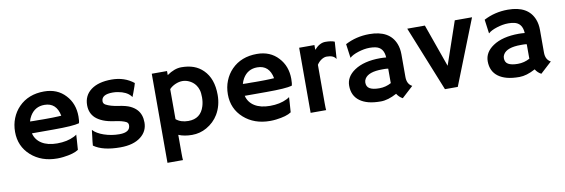

<svg xmlns="http://www.w3.org/2000/svg" viewBox="-52 -907 4360 1482"><g transform="rotate(-10 2127.5 -166.0)"><path d="M47.4 -251Q47.4 -308.1 66.9 -356.9Q86.4 -405.8 122.1 -442.4Q198.2 -520 321.3 -520Q425.3 -520 488.3 -451.2Q550.3 -384.8 550.3 -284.2Q550.3 -245.6 544.4 -231.4Q495.6 -217.8 345.7 -217.8H173.8Q186.5 -165.5 232.9 -136.5Q279.3 -107.4 353.5 -107.4Q431.2 -107.4 486.8 -135.3Q501.5 -142.6 508.8 -148.9Q507.8 -128.4 506.3 -106.9L501 -30.8Q463.9 -5.4 380.9 4.4Q356.4 7.3 334 7.3Q210 7.3 128.9 -64.9Q47.4 -137.7 47.4 -251ZM420.4 -312.5Q400.4 -417.5 306.2 -417.5Q231.9 -417.5 193.4 -353.5Q181.6 -334 175.3 -310.5Q187 -310.1 204.1 -309.6H240.2Q258.3 -309.1 274.9 -309.1H302.7Q327.6 -309.1 351.6 -309.6L391.6 -311Q407.7 -311.5 420.4 -312.5Z M828.1 7.3Q690.4 7.3 620.6 -43Q621.6 -57.6 623.5 -76.2L627.9 -111.3Q631.8 -146 632.8 -154.5Q633.8 -163.1 634.3 -163.8Q634.8 -164.6 642.1 -156Q649.4 -147.5 669.9 -135.3Q690.4 -123 717.3 -113.8Q775.4 -93.8 838.4 -93.8Q922.9 -93.8 922.9 -149.9Q922.9 -168 906.7 -176.8Q877.9 -191.4 822 -199Q766.1 -206.5 730.5 -221.2Q694.8 -235.8 672.4 -256.3Q630.9 -294.9 630.9 -357.4Q630.9 -433.6 689.5 -477.1Q747.6 -520 850.1 -520Q951.7 -520 1023.4 -462.4Q1020 -449.7 1016.1 -438Q1004.9 -405.8 999.5 -391.6L988.3 -362.8Q987.3 -358.9 986.8 -358.9Q985.8 -358.9 979 -369.1Q948.2 -404.8 883.3 -416Q863.3 -419.9 842.3 -419.9Q753.4 -419.9 753.4 -366.2Q753.4 -347.7 772 -337.9Q806.6 -319.3 866.9 -310.5Q927.2 -301.8 958.5 -286.9Q989.7 -272 1008.8 -251Q1043.9 -212.9 1043.9 -149.9Q1043.9 -81.1 988.8 -38.1Q931.2 7.3 828.1 7.3Z M1284.2 -10.3V133.3Q1284.2 175.3 1286.1 188H1164.6V-510.3H1284.2V-478.5Q1343.3 -520 1397.5 -520Q1451.7 -520 1493.7 -504.9Q1535.6 -489.7 1567.4 -458Q1637.2 -389.2 1637.2 -261.7Q1637.2 -177.2 1597.7 -110.8Q1564 -54.7 1504.4 -21Q1451.7 8.8 1390.1 8.8Q1328.6 8.8 1284.2 -10.3ZM1284.2 -133.3Q1321.3 -102.1 1380.4 -102.1Q1477.1 -102.1 1505.4 -195.3Q1515.1 -227.1 1515.1 -263.4Q1515.1 -299.8 1508.3 -321.5Q1501.5 -343.3 1490.5 -359.1Q1479.5 -375 1465.8 -385.5Q1452.1 -396 1438 -402.3Q1413.1 -413.6 1386.7 -413.6Q1360.4 -413.6 1332 -401.4Q1303.7 -389.2 1284.2 -368.7Z M1715.3 -251Q1715.3 -308.1 1734.9 -356.9Q1754.4 -405.8 1790 -442.4Q1866.2 -520 1989.3 -520Q2093.3 -520 2156.2 -451.2Q2218.3 -384.8 2218.3 -284.2Q2218.3 -245.6 2212.4 -231.4Q2163.6 -217.8 2013.7 -217.8H1841.8Q1854.5 -165.5 1900.9 -136.5Q1947.3 -107.4 2021.5 -107.4Q2099.1 -107.4 2154.8 -135.3Q2169.4 -142.6 2176.8 -148.9Q2175.8 -128.4 2174.3 -106.9L2168.9 -30.8Q2131.8 -5.4 2048.8 4.4Q2024.4 7.3 2002 7.3Q1877.9 7.3 1796.9 -64.9Q1715.3 -137.7 1715.3 -251ZM2088.4 -312.5Q2068.4 -417.5 1974.1 -417.5Q1899.9 -417.5 1861.3 -353.5Q1849.6 -334 1843.3 -310.5Q1855 -310.1 1872.1 -309.6H1908.2Q1926.3 -309.1 1942.9 -309.1H1970.7Q1995.6 -309.1 2019.5 -309.6L2059.6 -311Q2075.7 -311.5 2088.4 -312.5Z M2439.5 -54.7Q2439.5 -12.7 2441.4 0H2319.8V-510.3H2439.5V-472.7Q2481 -520 2526.6 -520Q2572.3 -520 2598.6 -508.8L2589.8 -377.4L2587.9 -376Q2570.8 -406.2 2517.1 -406.2Q2496.6 -406.2 2475.3 -392.3Q2454.1 -378.4 2439.5 -355.5Z M2995.1 -30.3Q2925.8 7.3 2869.6 7.3Q2813.5 7.3 2773.4 -3.2Q2733.4 -13.7 2705.6 -34.2Q2648.9 -75.7 2648.9 -154.3Q2648.9 -224.6 2718.3 -271.5Q2793.5 -322.3 2922.4 -322.3L2941.9 -321.8Q2947.8 -321.3 2955.1 -321Q2962.4 -320.8 2968.3 -319.8Q2964.4 -397.9 2900.9 -411.1Q2879.9 -415.5 2856.2 -415.5Q2832.5 -415.5 2809.8 -411.4Q2787.1 -407.2 2765.6 -400.4Q2718.3 -385.3 2697.8 -365.7L2696.3 -366.7L2681.6 -474.6Q2768.1 -520 2870.6 -520Q3029.8 -520 3074.2 -405.3Q3088.4 -368.7 3088.4 -322.8V-146Q3088.4 -89.4 3128.4 -68.8L3040 12.2Q3012.2 -2.4 2995.1 -30.3ZM2968.8 -231.9Q2955.6 -234.4 2941.4 -234.4H2921.9Q2814 -234.4 2784.7 -186.5Q2775.9 -172.4 2775.9 -156.7Q2775.9 -141.1 2781.5 -129.2Q2787.1 -117.2 2800.3 -109.4Q2825.7 -94.7 2875.7 -94.7Q2925.8 -94.7 2969.2 -118.7Q2968.8 -124 2968.8 -129.9Z M3167 -510.3H3305.2L3424.3 -174.3L3539.6 -510.3H3674.8L3473.1 0H3372.6Z M4081.1 -30.3Q4011.7 7.3 3955.6 7.3Q3899.4 7.3 3859.4 -3.2Q3819.3 -13.7 3791.5 -34.2Q3734.9 -75.7 3734.9 -154.3Q3734.9 -224.6 3804.2 -271.5Q3879.4 -322.3 4008.3 -322.3L4027.8 -321.8Q4033.7 -321.3 4041 -321Q4048.3 -320.8 4054.2 -319.8Q4050.3 -397.9 3986.8 -411.1Q3965.8 -415.5 3942.1 -415.5Q3918.5 -415.5 3895.8 -411.4Q3873 -407.2 3851.6 -400.4Q3804.2 -385.3 3783.7 -365.7L3782.2 -366.7L3767.6 -474.6Q3854 -520 3956.5 -520Q4115.7 -520 4160.2 -405.3Q4174.3 -368.7 4174.3 -322.8V-146Q4174.3 -89.4 4214.4 -68.8L4126 12.2Q4098.1 -2.4 4081.1 -30.3ZM4054.7 -231.9Q4041.5 -234.4 4027.3 -234.4H4007.8Q3899.9 -234.4 3870.6 -186.5Q3861.8 -172.4 3861.8 -156.7Q3861.8 -141.1 3867.4 -129.2Q3873 -117.2 3886.2 -109.4Q3911.6 -94.7 3961.7 -94.7Q4011.7 -94.7 4055.2 -118.7Q4054.7 -124 4054.7 -129.9Z"/></g></svg>

Font: Hammersmith One
Style: Regular
Weight: 400
Designer: Nicole Fally
Foundry: Nicole Fally
Version: Version 1.003